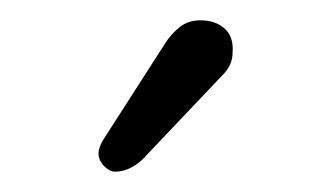

<svg xmlns="http://www.w3.org/2000/svg" viewBox="-20 -728 321 189"><path d="M93 -559Q88 -559 82.5 -564.5Q77 -570 77 -577Q77 -583 82 -591L143 -686Q148 -694 156.5 -701Q165 -708 177 -708Q192 -708 201 -700Q210 -692 209 -677Q209 -670 206.5 -664.5Q204 -659 199 -654L124 -575Q118 -568 110 -563.5Q102 -559 93 -559Z"/></svg>

Font: zvoove
Style: Regular
Weight: 400
Designer: Vernon Adams (Nunito) & Andrew Paglinawan (Quicksand)
Foundry: zvoove
Version: Version 3.006